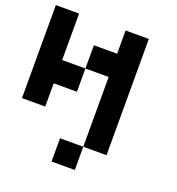

<svg xmlns="http://www.w3.org/2000/svg" viewBox="-135 -610 895 970"><g transform="rotate(20 312.5 -125.0)"><path d="M125 0H0V-500H125V-250H250V-125H125ZM500 125H375V-250H250V-375H375V-500H500ZM375 125V250H250V125Z"/></g></svg>

Font: Tiny5
Style: Regular
Weight: 400
Designer: Stefan Schmidt
Foundry: Made with Bits'n'Picas by Kreative Software
Version: Version 1.002; ttfautohint (v1.8.4.7-5d5b)